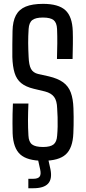

<svg xmlns="http://www.w3.org/2000/svg" viewBox="-20 -827 446 996"><path d="M204 7Q121.5 7 85 -26Q48.5 -59 45.5 -135.5Q45 -163 44.8 -187.5Q44.5 -212 45.2 -236.8Q46 -261.5 47 -290H127.5Q125.5 -246.5 125.2 -205.8Q125 -165 127.5 -124Q129 -91 146.2 -77.8Q163.5 -64.5 203.5 -64.5Q241 -64.5 257.8 -77.8Q274.5 -91 276.5 -124Q278.5 -146 279 -170.2Q279.5 -194.5 278.8 -219Q278 -243.5 276.5 -265Q275.5 -304 260.8 -324Q246 -344 213.5 -352.5L155 -366.5Q113.5 -376.5 89.8 -396Q66 -415.5 55.8 -448.5Q45.5 -481.5 44 -531.5Q43.5 -563 44 -597Q44.5 -631 45 -666Q46 -716.5 62.5 -747.5Q79 -778.5 113.5 -792.8Q148 -807 203.5 -807Q283 -807 319 -774.2Q355 -741.5 357.5 -665Q358.5 -635 358 -598Q357.5 -561 356.5 -521H275.5Q277 -565.5 277.2 -603Q277.5 -640.5 276 -676.5Q274.5 -709.5 258 -722.8Q241.5 -736 202.5 -736Q164.5 -736 147.5 -722.8Q130.5 -709.5 128.5 -676.5Q126 -639 126.2 -604Q126.5 -569 128.5 -531.5Q130 -490 140.8 -469.8Q151.5 -449.5 178.5 -443L233 -431Q280 -420 307.5 -400Q335 -380 347.2 -347Q359.5 -314 361 -265Q362 -244.5 362 -222Q362 -199.5 361.8 -177.5Q361.5 -155.5 360.5 -135.5Q357.5 -59 321.2 -26Q285 7 204 7ZM127 149.5V100.5H152Q177 100.5 185.5 89.2Q194 78 188.5 52.5L176 -4H229.5L242 52.5Q251.5 102 229.2 125.8Q207 149.5 152.5 149.5Z"/></svg>

Font: Big Shoulders
Style: Regular
Weight: 400
Designer: Patric King
Foundry: XO Type Co
Version: Version 2.002